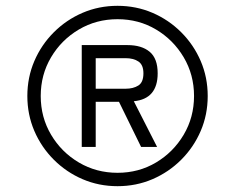

<svg xmlns="http://www.w3.org/2000/svg" viewBox="-20 -730 794 660"><path d="M384 -90Q320 -90 264 -114Q208 -138 165 -181Q122 -224 98 -280Q74 -336 74 -400Q74 -464 98 -520Q122 -576 165 -619Q208 -662 264 -686Q320 -710 384 -710Q448 -710 504 -686Q560 -662 603 -619Q646 -576 670 -520Q694 -464 694 -400Q694 -336 670 -280Q646 -224 603 -181Q560 -138 504 -114Q448 -90 384 -90ZM384 -136Q457 -136 516.5 -171.5Q576 -207 611.5 -267Q647 -327 647 -400Q647 -473 611.5 -533Q576 -593 516.5 -628.5Q457 -664 384 -664Q311 -664 251 -628.5Q191 -593 155.5 -533Q120 -473 120 -400Q120 -327 155.5 -267Q191 -207 251 -171.5Q311 -136 384 -136ZM261 -225V-575H418Q467 -575 494.5 -552Q522 -529 522 -478Q522 -390 440 -382L520 -225H465L389 -380H309V-225ZM309 -425H412Q438 -425 455.5 -436Q473 -447 473 -478Q473 -507 456 -518.5Q439 -530 412 -530H309Z"/></svg>

Font: Zen Kaku Gothic New
Style: Regular
Weight: 400
Designer: Yoshimichi Ohira
Foundry: Positype
Version: Version 1.001